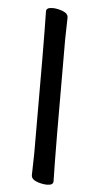

<svg xmlns="http://www.w3.org/2000/svg" viewBox="-53 -743 378 791"><g transform="rotate(5 136.0 -347.5)"><path d="M172.9 16.1Q151.9 16.1 129.4 7.6Q106.9 -1 106.9 -18.1L108.9 -106.9Q108.9 -588.9 106 -694.8Q106 -710.9 131.8 -710.9Q151.9 -710.9 174.3 -702.4Q196.8 -693.8 196.8 -676.8L194.8 -587.9Q194.8 -106 198.2 0Q197.8 16.1 172.9 16.1Z"/></g></svg>

Font: LXGW WenKai Screen R
Style: Regular
Weight: 400
Designer: Fontworks Inc.
Version: Version 1.235;May 31, 2022